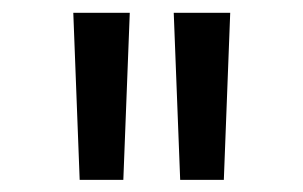

<svg xmlns="http://www.w3.org/2000/svg" viewBox="-20 -748 485 307"><path d="M107.4 -460.4 97.2 -727.5H187.5L177.2 -460.4ZM268.1 -460.4 257.8 -727.5H348.1L337.9 -460.4Z"/></svg>

Font: Inter 20pt
Style: Regular
Weight: 400
Version: Version 4.001;git-66647c0bb